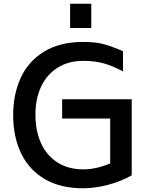

<svg xmlns="http://www.w3.org/2000/svg" viewBox="-20 -998 808 1035"><path d="M51 0ZM690 -463V-53Q630 -19 560 -1Q490 17 429 17Q306 17 221.5 -32.5Q137 -82 94 -171Q51 -260 51 -378Q51 -490 92 -579Q133 -668 218 -720Q303 -772 429 -772Q495 -772 540.5 -759.5Q586 -747 643 -722V-613Q592 -641 542.5 -655.5Q493 -670 429 -670Q349 -670 290.5 -633Q232 -596 201.5 -530.5Q171 -465 171 -381Q171 -293 201 -226.5Q231 -160 289.5 -122.5Q348 -85 429 -85Q498 -85 574 -117V-359H315V-463ZM358 -978H472V-847H358Z"/></svg>

Font: Biryani SemiBold
Style: Regular
Weight: 600
Designer: Dan Reynolds and Mathieu Réguer
Foundry: Dan Reynolds and Mathieu Réguer
Version: Version 1.004; ttfautohint (v1.1) -l 5 -r 5 -G 72 -x 0 -D la